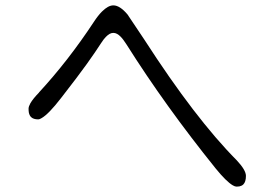

<svg xmlns="http://www.w3.org/2000/svg" viewBox="-20 -716 1040 722"><path d="M432.6 -579.1Q443.8 -567.9 456.1 -548.3Q601.1 -318.4 791 -82.5Q831.1 -33.2 855.5 -19Q863.8 -14.2 869.6 -14.2Q875.5 -14.2 880.4 -15.1Q889.6 -17.1 895 -22.5Q904.8 -32.2 904.8 -54.7Q904.8 -76.2 870.6 -112.8Q714.4 -270 522.5 -567.4L459.5 -661.6Q430.7 -695.8 406.2 -695.8Q386.7 -695.8 363.3 -672.4Q348.6 -657.7 333 -633.8Q236.8 -487.8 126.5 -368.2V-367.7Q104 -344.7 94.2 -327.6Q87.4 -315.4 87.4 -307.4Q87.4 -299.3 88.4 -293Q90.8 -281.7 96.7 -275.9Q105.5 -267.1 124 -267.1Q128.9 -267.1 136.7 -272Q163.1 -287.1 209.5 -347.2Q274.9 -431.2 307.1 -476.3Q339.4 -521.5 360.4 -554.2Q370.1 -569.3 377.9 -577.1Q385.7 -585 392.3 -588.6Q398.9 -592.3 406.2 -592.3Q413.6 -592.3 420.2 -588.6Q426.8 -585 432.6 -579.1Z"/></svg>

Font: YuPearl-ExtraLight
Style: ExtraLight
Weight: 200
Designer: Max Yao
Foundry: Max-Everyday
Version: Version 1.011; ttfautohint (v1.8.3)